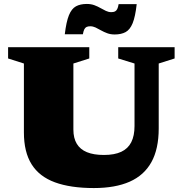

<svg xmlns="http://www.w3.org/2000/svg" viewBox="-20 -937 924 972"><path d="M661 -299V-615.5L578.5 -641V-698H864V-641L783.5 -615.5V-287Q783.5 -183 746.5 -116.2Q709.5 -49.5 636.5 -17.2Q563.5 15 455 15Q337 15 258 -14Q179 -43 140 -105.2Q101 -167.5 101 -266.5V-615.5L21 -641V-698H432V-641L351.5 -615.5V-281Q351.5 -237.5 368.8 -209Q386 -180.5 420.2 -166.5Q454.5 -152.5 506 -152.5Q559.5 -152.5 593.8 -168.5Q628 -184.5 644.5 -217Q661 -249.5 661 -299ZM672 -916Q665 -852.5 651.5 -819.5Q638 -786.5 615.8 -774.5Q593.5 -762.5 560.5 -762.5Q539.5 -762.5 522.8 -768.8Q506 -775 491.5 -783.2Q477 -791.5 463.8 -797.8Q450.5 -804 437 -804Q425.5 -804 418.2 -800.5Q411 -797 406.8 -788.5Q402.5 -780 399.5 -763.5H308Q315.5 -827 329 -860Q342.5 -893 364.5 -905Q386.5 -917 419.5 -917Q440.5 -917 457.5 -910.8Q474.5 -904.5 488.8 -896.2Q503 -888 516.2 -881.8Q529.5 -875.5 543 -875.5Q555 -875.5 562 -879Q569 -882.5 573.5 -891.2Q578 -900 580.5 -916Z"/></svg>

Font: Newsreader 9pt ExtraBold
Style: Regular
Weight: 800
Designer: Hugues Gentile
Foundry: Production Type
Version: Version 1.003